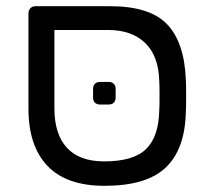

<svg xmlns="http://www.w3.org/2000/svg" viewBox="-20 -591 677 621"><path d="M72 -240V-548Q72 -558 78.5 -564.5Q85 -571 95 -571H335Q464 -571 520 -513Q576 -455 581 -335Q582 -325 582 -281Q582 -237 581 -227Q578 -108 516 -49Q454 10 318 10Q195 10 133.5 -54.5Q72 -119 72 -240ZM495 -232Q496 -242 496 -281Q496 -320 495 -330Q493 -410 449.5 -452Q406 -494 330 -494H156V-240Q156 -157 196.5 -113Q237 -69 317 -69Q411 -69 452 -108.5Q493 -148 495 -232ZM281 -275V-304Q281 -314 287 -320Q293 -326 303 -326H332Q342 -326 348 -320Q354 -314 354 -304V-275Q354 -265 348 -259Q342 -253 332 -253H303Q293 -253 287 -259Q281 -265 281 -275Z"/></svg>

Font: Contemporary
Style: Regular
Weight: 400
Designer: Victor Tran
Foundry: Victor Tran
Version: Version 1.100